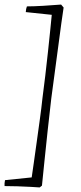

<svg xmlns="http://www.w3.org/2000/svg" viewBox="-26 -697 357 842"><path d="M242 -677 253 -664 243 -595Q232 -513 221 -430.5Q210 -348 199 -266Q191 -198 183 -124Q175 -50 168.5 14Q162 78 158 117L148 125Q136 124 109 122.5Q82 121 51 120Q20 119 -6 119Q-7 107 -4 93L113 81Q116 60 122 18.5Q128 -23 135 -74Q142 -125 149 -175.5Q156 -226 160 -265Q166 -311 172.5 -364.5Q179 -418 184.5 -471Q190 -524 194.5 -566.5Q199 -609 201 -632L87 -644Q88 -659 92 -669Q121 -669 163 -671.5Q205 -674 242 -677Z"/></svg>

Font: Labrada Lght
Style: Italic
Weight: 300
Italic angle: -7°
Designer: Mercedes Jáuregui
Foundry: Omnibus-Type Team
Version: Version 1.000; ttfautohint (v1.8.4.7-5d5b)